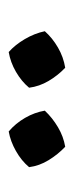

<svg xmlns="http://www.w3.org/2000/svg" viewBox="119 -880 173 452"><g transform="rotate(90 206.0 -653.5)"><path d="M139 -720Q157 -703 170 -681Q183 -659 186 -635Q171 -617 148.5 -604Q126 -591 102 -587Q85 -602 71.5 -625Q58 -648 53 -672Q69 -690 91.5 -703Q114 -716 139 -720ZM325 -720Q343 -703 356.5 -681Q370 -659 373 -635Q358 -617 335 -604Q312 -591 289 -587Q270 -603 257 -625.5Q244 -648 240 -672Q257 -690 279 -703Q301 -716 325 -720Z"/></g></svg>

Font: Piazzolla 24pt SemiBold
Style: Regular
Weight: 600
Designer: Juan Pablo del Peral
Foundry: Huerta Tipografica
Version: Version 2.005